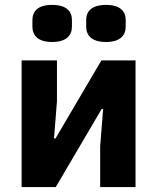

<svg xmlns="http://www.w3.org/2000/svg" viewBox="-20 -762 640 782"><path d="M68 0H207L394 -318H400L388 -166V0H532V-516H393L206 -198H200L212 -350V-516H68ZM192 -591C252 -591 273 -619 273 -654V-680C273 -715 252 -742 192 -742C133 -742 112 -715 112 -680V-654C112 -619 133 -591 192 -591ZM412 -591C471 -591 492 -619 492 -654V-680C492 -715 471 -742 412 -742C352 -742 331 -715 331 -680V-654C331 -619 352 -591 412 -591Z"/></svg>

Font: IBM Plex Mono
Style: Bold
Weight: 700
Monospace: yes
Designer: Mike Abbink, Paul van der Laan, Pieter van Rosmalen
Foundry: Bold Monday
Version: Version 2.004